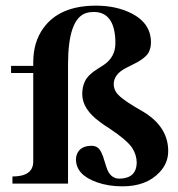

<svg xmlns="http://www.w3.org/2000/svg" viewBox="-20 -655 635 685"><path d="M580.1 -116.2Q580.1 -196.3 502.9 -249Q489.3 -257.8 461.9 -273.4Q406.2 -306.6 393.6 -327.1Q385.7 -340.8 385.7 -354.5Q385.7 -389.6 428.7 -412.1Q435.5 -416 448.2 -421.9Q496.1 -444.3 509.8 -466.8Q518.6 -483.4 518.6 -503.9Q518.6 -580.1 431.6 -615.2Q383.8 -634.8 322.3 -634.8Q192.4 -634.8 134.8 -554.7Q98.6 -504.9 98.6 -432.6V-419.9H19.5V-394.5H98.6V-76.2Q96.7 -25.4 24.4 -25.4V0H222.7V-424.8Q222.7 -587.9 287.1 -608.4Q299.8 -612.3 314.5 -612.3Q387.7 -612.3 391.6 -510.7Q391.6 -504.9 391.6 -500Q391.6 -451.2 349.6 -422.9Q344.7 -419.9 334 -413.1Q293.9 -388.7 283.2 -365.2Q273.4 -345.7 273.4 -319.3Q273.4 -265.6 336.9 -219.7Q347.7 -210.9 371.1 -196.3Q432.6 -155.3 451.2 -127.9Q467.8 -102.5 467.8 -73.2Q465.8 -18.6 406.2 -17.6Q372.1 -17.6 359.4 -59.6Q357.4 -65.4 353.5 -78.1Q341.8 -121.1 326.2 -129.9Q317.4 -134.8 306.6 -134.8Q265.6 -134.8 253.9 -103.5Q251 -94.7 251 -86.9Q251 -31.2 325.2 -4.9Q366.2 9.8 417 9.8Q502.9 9.8 549.8 -41Q580.1 -73.2 580.1 -116.2Z"/></svg>

Font: Abhaya Libre ExtraBold
Style: Regular
Weight: 800
Designer: Pushpananda Ekanayake, Sol Matas, Pathum Egodawatta
Foundry: Mooniak
Version: Version 1.050 ; ttfautohint (v1.6)